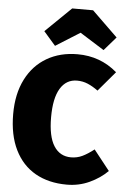

<svg xmlns="http://www.w3.org/2000/svg" viewBox="-64 -1015 711 1080"><g transform="rotate(5 292.0 -475.0)"><path d="M576 -634 481 -522Q451 -544 422.5 -556Q394 -568 362 -568Q301 -568 267.5 -513Q234 -458 234 -350Q234 -242 268 -188.5Q302 -135 365 -135Q399 -135 428.5 -149Q458 -163 494 -191L584 -77Q542 -35 482.5 -7.5Q423 20 355 20Q252 20 177 -22.5Q102 -65 61 -148Q20 -231 20 -350Q20 -464 62 -546.5Q104 -629 179 -672.5Q254 -716 352 -716Q481 -716 576 -634ZM221 -752 154 -829 299 -970H417L562 -829L495 -752L358 -838Z"/></g></svg>

Font: Fira Sans Black
Style: Regular
Weight: 900
Designer: Carrois Corporate & Edenspiekermann AG
Foundry: Carrois Corporate GbR & Edenspiekermann AG
Version: Version 4.203